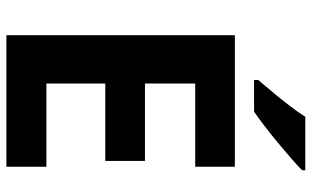

<svg xmlns="http://www.w3.org/2000/svg" viewBox="-207 -767 974 600"><g transform="rotate(90 280.0 -467.0)"><path d="M501 0H90V-714H501V-590H241V-433H483V-309H241V-125H501ZM512 -924Q498 -910 475 -890Q452 -870 425.5 -848Q399 -826 373.5 -806.5Q348 -787 329 -774H230V-787Q246 -806 267.5 -831.5Q289 -857 310 -884.5Q331 -912 345 -934H512Z"/></g></svg>

Font: Noto Sans Sinhala
Style: Bold
Weight: 700
Designer: Jelle Bosma - Monotype Design Team
Foundry: Monotype Imaging Inc.
Version: Version 2.006; ttfautohint (v1.8.4.7-5d5b)